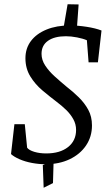

<svg xmlns="http://www.w3.org/2000/svg" viewBox="-20 -766 520 906"><path d="M195 9Q164 9 131.5 3Q99 -3 72.5 -14.5Q46 -26 32 -39L48 -180H97L108 -69Q117 -57 142 -49.5Q167 -42 198 -42Q263 -42 301 -72Q339 -102 339 -153Q339 -180 326 -203.5Q313 -227 292.5 -247Q272 -267 248 -285Q215 -310 180.5 -339Q146 -368 123 -405.5Q100 -443 100 -491Q100 -538 126 -572.5Q152 -607 199.5 -626.5Q247 -646 310 -646Q347 -646 389 -639.5Q431 -633 459 -622L442 -472H398L390 -576Q372 -584 343.5 -589.5Q315 -595 291 -595Q237 -595 206.5 -573.5Q176 -552 176 -512Q176 -483 193.5 -456.5Q211 -430 237.5 -406Q264 -382 294 -357Q324 -334 351.5 -307Q379 -280 396.5 -248Q414 -216 414 -174Q414 -121 386 -79.5Q358 -38 308.5 -14.5Q259 9 195 9ZM186 120 182 13 233 -8 230 98ZM277 -618 299 -746 351 -745 342 -620Z"/></svg>

Font: Faustina
Style: Italic
Weight: 400
Italic angle: -8°
Designer: Alfonso Garcia
Foundry: http://www.omnibus-type.com
Version: Version 1.200